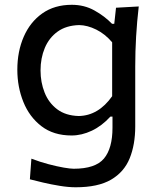

<svg xmlns="http://www.w3.org/2000/svg" viewBox="-20 -563 668 800"><path d="M295.4 217.3Q265.1 217.3 229.2 211.4Q193.4 205.6 160.2 197.8Q127 189.9 104.5 184.1L110.8 98.1Q146.5 111.8 181.9 121.1Q217.3 130.4 245.4 135.3Q273.4 140.1 287.1 140.1Q377.4 140.1 413.1 97.7Q448.7 55.2 448.7 -30.8V-77.1H439.9Q404.3 -38.1 362.3 -18.3Q320.3 1.5 278.3 1.5Q203.1 1.5 152.8 -37.1Q102.5 -75.7 77.4 -138.2Q52.2 -200.7 52.2 -272.5Q52.2 -348.6 78.9 -409.9Q105.5 -471.2 156.2 -507.1Q207 -543 279.3 -543Q331.1 -543 373.3 -519.5Q415.5 -496.1 446.8 -463.9H456.1L463.4 -530.8L558.1 -536.1Q543.5 -410.2 543.5 -286.6V-36.6Q543.5 39.6 520.3 96.7Q497.1 153.8 442.9 185.5Q388.7 217.3 295.4 217.3ZM308.1 -79.6Q390.1 -81.1 447.3 -162.1V-386.7Q418 -421.4 381.1 -439.7Q344.2 -458 309.6 -458.5Q255.9 -457 220.2 -431.4Q184.6 -405.8 166.7 -363.3Q148.9 -320.8 148.9 -269.5Q148.9 -220.2 165.8 -177.5Q182.6 -134.8 218 -107.9Q253.4 -81.1 308.1 -79.6Z"/></svg>

Font: Pinar DS1 Medium
Style: Regular
Weight: 500
Designer: Amin Abedi
Version: Version 3.000